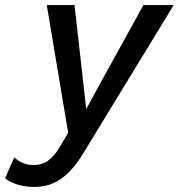

<svg xmlns="http://www.w3.org/2000/svg" viewBox="-117 -520 703 755"><path d="M19 215Q-21 215 -50.5 205Q-80 195 -97 181L-61 99Q-44 114 -25.5 121.5Q-7 129 16 129Q47 129 70.5 113Q94 97 115 63L151 2L67 -500H176L209 -208L222 -91L283 -203L447 -500H566L214 77Q186 124 156.5 154.5Q127 185 93.5 200Q60 215 19 215Z"/></svg>

Font: Kantumruy Pro Medium
Style: Italic
Weight: 500
Italic angle: -13°
Designer: Sovichet Tep
Foundry: Sovichet Tep
Version: Version 1.002